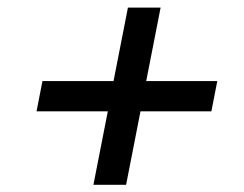

<svg xmlns="http://www.w3.org/2000/svg" viewBox="-20 -588 660 520"><path d="M79 -286.5H272L233 -87.5H321.5L360.5 -286.5H552.5L568.5 -368.5H376L415 -567.5H326.5L287.5 -368.5H95Z"/></svg>

Font: Monaspace Neon
Style: Italic
Weight: 400
Italic angle: -11°
Designer: Riley Cran & the Lettermatic Team
Foundry: Lettermatic
Version: Version 1.200 (Monaspace Neon)